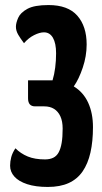

<svg xmlns="http://www.w3.org/2000/svg" viewBox="-20 -730 403 760"><path d="M169 10Q121 10 87.5 -1Q54 -12 37 -31Q20 -50 20 -74Q20 -91 24.5 -108Q29 -125 41 -143Q62 -122 90 -110.5Q118 -99 158 -99Q177 -99 190.5 -105.5Q204 -112 212 -126.5Q220 -141 224 -164Q228 -187 228 -221Q228 -250 219 -269.5Q210 -289 194 -299Q178 -309 155 -309H119Q91 -309 91 -341V-412H188Q195 -435 198.5 -462.5Q202 -490 202 -519Q202 -559 189.5 -580.5Q177 -602 154 -602Q137 -602 115 -591Q93 -580 75 -559Q62 -576 52.5 -592Q43 -608 43 -624Q43 -639 52 -659.5Q61 -680 88.5 -695Q116 -710 172 -710Q249 -710 286 -668Q323 -626 323 -554Q323 -508 307.5 -462Q292 -416 272 -388Q310 -365 329 -323.5Q348 -282 348 -227Q348 -170 338 -126Q328 -82 307 -51.5Q286 -21 252 -5.5Q218 10 169 10Z"/></svg>

Font: Yanone Kaffeesatz ExtraLight
Style: Regular
Weight: 200
Designer: Yanone (Cyrillic: Daniel Pouzeot, Huerta Tipografica, and Cyreal)
Foundry: Yanone
Version: Version 2.003